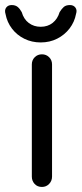

<svg xmlns="http://www.w3.org/2000/svg" viewBox="-55 -740 323 760"><path d="M151 -41Q151 -24 139.5 -12Q128 0 111 0Q93 0 82 -12Q71 -24 71 -41V-485Q71 -502 82.5 -513.5Q94 -525 111 -525Q128 -525 139.5 -513.5Q151 -502 151 -485ZM106 -572Q71 -572 41.5 -586.5Q12 -601 -7.5 -626.5Q-27 -652 -33 -684Q-38 -700 -30.5 -710Q-23 -720 -9 -720Q6 -720 15 -712.5Q24 -705 31 -692Q39 -664 59 -649Q79 -634 106 -634Q134 -634 153.5 -649.5Q173 -665 181 -692Q189 -705 197.5 -712.5Q206 -720 222 -720Q236 -720 243.5 -710Q251 -700 246 -685Q240 -653 220.5 -627.5Q201 -602 171.5 -587Q142 -572 106 -572Z"/></svg>

Font: Quicksand Light Medium
Style: Regular
Weight: 500
Version: Version 3.006